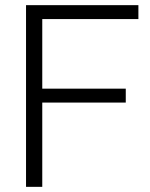

<svg xmlns="http://www.w3.org/2000/svg" viewBox="-20 -725 581 745"><path d="M81 -705H517V-651H144V-381H468V-327H144V0H81Z"/></svg>

Font: Freesentation 3 Light
Style: Regular
Weight: 300
Designer: glyphs from Roboto by Christian Robertson / Hangul glyphs from Noto Sans CJK(Source Han Sans) by Jang Soo-young and Kang
Foundry: PT&
Version: Version 2.001